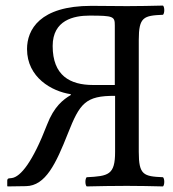

<svg xmlns="http://www.w3.org/2000/svg" viewBox="-20 -667 620 689"><path d="M169 -502C169 -595 245 -611 301 -611C388 -611 392 -608 392 -575V-362H314C231 -362 169 -396 169 -502ZM393 -323V-122C393 -39 369 -35 291 -31C285 -25 285 -4 291 2C341 1 378.8 0 435 0C485.7 0 516 1 565 2C571 -4 571 -25 565 -31C495 -34 478 -39 478 -122V-523C478 -606 495 -611 565 -614C571 -620 571 -641 565 -647C515 -646 486.3 -645 436 -645C402 -645 343 -646 308 -646C122 -646 77 -560 77 -491C77 -389 166 -339 234 -329V-326C207 -310 174 -285 149 -220C97.6 -86.4 54 -32 22 -28L13 -27C9 -27 6 -24 6 -19V0L7 2L73 1C144 0 181 -80.5 224 -189C266 -295 286 -324 393 -323Z"/></svg>

Font: Libertinus Serif
Style: Regular
Weight: 400
Designer: Philipp H. Poll
Foundry: Khaled Hosny
Version: Version 6.2